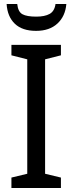

<svg xmlns="http://www.w3.org/2000/svg" viewBox="-20 -938 362 958"><path d="M37 0V-52L116 -71V-642L37 -662V-714H284V-662L205 -642V-71L284 -52V0ZM160 -784Q91 -784 54 -819.5Q17 -855 13 -918H66Q70 -879 92 -867Q114 -855 161 -855Q203 -855 227.5 -868.5Q252 -882 257 -918H311Q306 -857 266.5 -820.5Q227 -784 160 -784Z"/></svg>

Font: Noto Sans Display
Style: Regular
Weight: 400
Designer: Monotype Design team
Foundry: Monotype Imaging Inc.
Version: Version 1.000